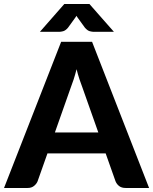

<svg xmlns="http://www.w3.org/2000/svg" viewBox="-29 -933 760 953"><path d="M459 -275.5 380.5 -497.5Q373.5 -515 365.8 -538.5Q358 -562 351 -589.5Q344 -561.5 336.2 -537.8Q328.5 -514 321.5 -496.5L243.5 -275.5ZM711 0H594.5Q575 0 562.8 -9.2Q550.5 -18.5 544.5 -33L495.5 -171.5H206.5L157.5 -33Q152.5 -20.5 140 -10.2Q127.5 0 108.5 0H-9L274.5 -725.5H428ZM536.5 -775H436.5Q428.5 -775 416.8 -778Q405 -781 392.5 -795.5L358.5 -842.5Q356 -845.5 354.2 -848.5Q352.5 -851.5 350.5 -854.5Q348.5 -851.5 346.8 -848.5Q345 -845.5 342.5 -842.5L308.5 -795.5Q296 -781 284.2 -778Q272.5 -775 264.5 -775H169L290 -913H415Z"/></svg>

Font: LatoLatin Heavy
Style: Regular
Weight: 800
Designer: Lukasz Dziedzic with Adam Twardoch and Botio Nikoltchev
Foundry: tyPoland Lukasz Dziedzic
Version: Version 2.015; 2015-08-06; http://www.latofonts.com/